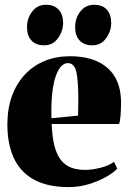

<svg xmlns="http://www.w3.org/2000/svg" viewBox="-20 -750 523 782"><path d="M260 12Q172.5 12 117.2 -19Q62 -50 36 -107.2Q10 -164.5 10 -242.5Q10 -307 28.5 -358.2Q47 -409.5 81 -446Q115 -482.5 161.8 -501.8Q208.5 -521 265.5 -521Q362.5 -521 417 -474Q471.5 -427 473 -337.5Q473 -303 471 -279.2Q469 -255.5 465 -245H190.5Q192.5 -191 202 -155Q211.5 -119 228.5 -97.8Q245.5 -76.5 270.2 -67.2Q295 -58 327 -58Q353.5 -58 388.5 -66.5Q423.5 -75 444.5 -91L457.5 -63Q444 -48 413.8 -30.5Q383.5 -13 343.5 -0.5Q303.5 12 260 12ZM189.5 -268.5 298 -279Q298.5 -296.5 298.5 -311.8Q298.5 -327 299 -344.5Q299 -419 291.2 -456Q283.5 -493 255.5 -493Q243 -493 230.8 -481.5Q218.5 -470 208.5 -443.8Q198.5 -417.5 193.2 -374.5Q188 -331.5 189.5 -268.5ZM159.5 -565.5Q126 -565.5 108 -585.2Q90 -605 90 -639Q90 -676 111.2 -703.2Q132.5 -730.5 166.5 -730.5H167.5Q200.5 -730.5 218.8 -710.8Q237 -691 237 -657Q237 -623.5 216.2 -594.5Q195.5 -565.5 160 -565.5ZM355.5 -565.5Q322.5 -565.5 304.2 -585.2Q286 -605 286 -639Q286 -676 307.2 -703.2Q328.5 -730.5 363 -730.5H363.5Q397 -730.5 415 -710.8Q433 -691 433 -657Q433 -623.5 412.2 -594.5Q391.5 -565.5 356.5 -565.5Z"/></svg>

Font: Merriweather 144pt Black
Style: Regular
Weight: 900
Version: Version 2.100